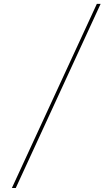

<svg xmlns="http://www.w3.org/2000/svg" viewBox="-20 -800 568 970"><path d="M469.2 -780.3H488.3L59.6 149.9H40Z"/></svg>

Font: Bodoni* 11pt
Style: Regular
Weight: 400
Version: Version 2.3